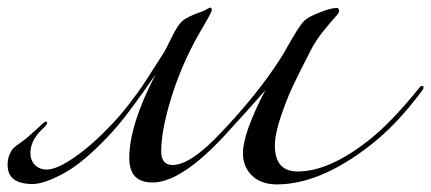

<svg xmlns="http://www.w3.org/2000/svg" viewBox="-24 -480 1134 505"><path d="M699 -97Q699 -29 759 -29Q840 -29 942 -108Q1004 -156 1078 -248Q1082 -254 1086 -254Q1090 -254 1090 -250Q1090 -248 1088 -244Q1020 -152 950 -98Q818 5 704 5Q663 5 639 -18Q615 -41 615 -77Q615 -130 674 -243Q646 -210 569 -126Q453 0 377 0Q316 0 316 -64Q316 -151 385 -284Q381 -278 356 -242.5Q331 -207 307.5 -176.5Q284 -146 260 -121Q194 -51 142.5 -23.5Q91 4 62 4Q-4 4 -4 -46Q-4 -62 1 -73.5Q6 -85 11 -90Q16 -95 29 -104Q42 -113 46 -117Q58 -127 71 -139Q84 -151 89 -155.5Q94 -160 97 -160Q100 -160 100 -157Q100 -153 92 -145Q56 -113 56 -78Q56 -58 68 -46Q80 -34 99 -34Q125 -34 171.5 -66Q218 -98 269 -152Q294 -178 316.5 -207.5Q339 -237 349.5 -252.5Q360 -268 380.5 -300.5Q401 -333 404 -337Q412 -349 427.5 -381.5Q443 -414 456 -425Q468 -436 508 -450Q514 -452 520.5 -456Q527 -460 529 -460Q533 -460 533 -454Q533 -450 525 -435.5Q517 -421 502 -395.5Q487 -370 476 -347Q442 -278 421 -204.5Q400 -131 400 -82Q400 -46 430 -46Q478 -46 560 -134Q652 -231 711 -322Q719 -334 732.5 -358Q746 -382 757 -399.5Q768 -417 777 -426Q787 -436 819 -448Q846 -459 862 -459Q868 -459 868 -450Q868 -446 855.5 -432.5Q843 -419 824 -395Q805 -371 793 -347Q762 -287 746 -253Q730 -219 714.5 -173Q699 -127 699 -97Z"/></svg>

Font: Miama Nueva
Style: Medium
Weight: 400
Italic angle: -28°
Version: Version 1.0